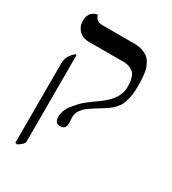

<svg xmlns="http://www.w3.org/2000/svg" viewBox="-188 -655 872 973"><g transform="rotate(30 248.5 -168.0)"><path d="M66.4 219.7 56.2 215.8V-251Q56.2 -291 94.2 -324.2H102.5V183.6Q102.5 198.2 66.4 219.7ZM240.7 -38.1Q240.7 -35.6 241.5 -23.4Q242.2 -11.2 242.2 -3.4Q242.2 30.3 208.5 30.3Q178.7 30.3 178.7 -7.8Q178.7 -26.4 186 -45.2Q193.4 -64 208 -81.8Q222.7 -99.6 235.4 -113.3Q248 -127 268.3 -142.3Q288.6 -157.7 296.6 -163.6Q304.7 -169.4 320.3 -180.2Q328.6 -185.5 339.8 -194.8Q351.1 -204.1 367.9 -221.2Q384.8 -238.3 396 -262Q407.2 -285.6 407.2 -309.6Q407.2 -326.7 406.5 -337.6Q405.8 -348.6 401.1 -364.5Q396.5 -380.4 388.2 -389.6Q379.9 -398.9 363.8 -406Q347.7 -413.1 324.7 -413.1H122.1Q87.4 -413.1 65.2 -435.1Q43 -457 43 -488.3Q43 -506.8 48.1 -520.3Q53.2 -533.7 60.8 -540Q68.4 -546.4 75.9 -550Q83.5 -553.7 88.9 -554.2L93.8 -554.7Q101.6 -520.5 142.6 -520.5H329.1Q354 -520.5 373.5 -513.9Q393.1 -507.3 405.8 -498Q418.5 -488.8 427.5 -472.7Q436.5 -456.5 440.9 -443.1Q445.3 -429.7 447.5 -409.2Q449.7 -388.7 450.2 -376.2Q450.7 -363.8 450.7 -344.2Q450.7 -320.8 449 -301.3Q447.3 -281.7 442.6 -265.6Q438 -249.5 433.8 -237.5Q429.7 -225.6 420.4 -214.1Q411.1 -202.6 404.8 -195.6Q398.4 -188.5 385 -178.7Q371.6 -168.9 363.3 -163.8Q355 -158.7 337.9 -147.9Q318.8 -136.2 310.1 -130.6Q301.3 -125 287.4 -115.2Q273.4 -105.5 267.1 -98.4Q260.7 -91.3 253.4 -81.5Q246.1 -71.8 243.4 -61Q240.7 -50.3 240.7 -38.1Z"/></g></svg>

Font: Libertinage
Style: b
Weight: 400
Designer: OSP
Foundry: OSP
Version: Version 1.0; 2008; OFL relea